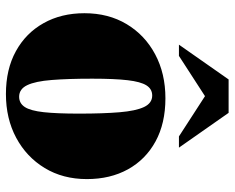

<svg xmlns="http://www.w3.org/2000/svg" viewBox="-90 -668 773 632"><g transform="rotate(90 296.0 -351.5)"><path d="M298 -28.5Q319.5 -28.5 331.8 -47.2Q344 -66 348.8 -109.5Q353.5 -153 353.5 -225.5Q353.5 -305.5 349 -359Q344.5 -412.5 331.8 -439.5Q319 -466.5 294 -466.5Q272.5 -466.5 260.5 -447.5Q248.5 -428.5 243.5 -385.5Q238.5 -342.5 238.5 -269.5Q238.5 -189.5 242.8 -135.8Q247 -82 259.8 -55.2Q272.5 -28.5 298 -28.5ZM289 15Q207.5 15 148 -17.8Q88.5 -50.5 55.8 -108.8Q23 -167 23 -243.5Q23 -322.5 59 -382.5Q95 -442.5 158.2 -476.2Q221.5 -510 303 -510Q385.5 -510 445 -477.5Q504.5 -445 536.8 -386.8Q569 -328.5 569 -251.5Q569 -172.5 532.5 -112.5Q496 -52.5 433 -18.8Q370 15 289 15ZM126.5 -554.5 241 -718H351L465.5 -554.5H428.5L265.5 -660H326.5L163.5 -554.5Z"/></g></svg>

Font: Newsreader 60pt ExtraBold
Style: Regular
Weight: 800
Designer: Hugues Gentile
Foundry: Production Type
Version: Version 1.003